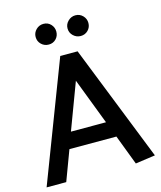

<svg xmlns="http://www.w3.org/2000/svg" viewBox="-127 -967 888 1058"><g transform="rotate(-15 317.0 -437.5)"><path d="M222 -875Q247 -875 263.5 -857.5Q280 -840 280 -816Q280 -791 263.5 -774Q247 -757 222 -757Q197 -757 179.5 -774Q162 -791 162 -816Q162 -840 179.5 -857.5Q197 -875 222 -875ZM404 -875Q429 -875 446 -857.5Q463 -840 463 -816Q463 -791 446 -774Q429 -757 404 -757Q380 -757 362 -774Q344 -791 344 -816Q344 -840 362 -857.5Q380 -875 404 -875ZM314 -526 215 -262H415ZM365 -680 628 -16 515 0 450 -171H182L118 0H6L266 -680Z"/></g></svg>

Font: Palanquin SemiBold
Style: Regular
Weight: 600
Designer: Pria Ravichandran
Version: Version 1.0.4